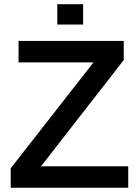

<svg xmlns="http://www.w3.org/2000/svg" viewBox="-20 -880 651 900"><path d="M581.1 -100.6V0H30.3V-91.3L418 -587.4H66.9V-688H560.1V-598.6L172.4 -100.6ZM369.6 -860.4V-765.1H248.5V-860.4Z"/></svg>

Font: Arimo SemiBold
Style: Regular
Weight: 600
Designer: Steve Matteson
Foundry: Monotype Imaging Inc.
Version: Version 1.33